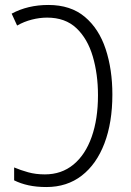

<svg xmlns="http://www.w3.org/2000/svg" viewBox="-20 -744 528 774"><path d="M167 10Q127 10 95 3Q63 -4 37 -17V-69Q63 -58 93.5 -49.5Q124 -41 161 -41Q228 -41 276 -80.5Q324 -120 349.5 -192Q375 -264 375 -360Q375 -445 354 -516.5Q333 -588 288 -630.5Q243 -673 170 -673Q140 -673 108.5 -665Q77 -657 49 -641L27 -689Q92 -724 175 -724Q265 -724 322 -676Q379 -628 406 -546Q433 -464 433 -363Q433 -250 401 -166Q369 -82 309.5 -36Q250 10 167 10Z"/></svg>

Font: Noto Sans Condensed Light
Style: Regular
Weight: 300
Width: 3
Designer: Monotype Design Team
Foundry: Monotype Imaging Inc.
Version: Version 2.013; ttfautohint (v1.8.4.7-5d5b)